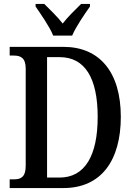

<svg xmlns="http://www.w3.org/2000/svg" viewBox="-20 -951 679 971"><path d="M249 -771H345C364 -816 408 -880 435 -918V-931H390C361 -902 323 -866 297 -832C271 -866 233 -902 204 -931H160V-918C186 -880 231 -816 249 -771ZM29 0H301C493 0 591 -141 591 -360C591 -587 483 -714 301 -714H29V-670H49C84 -670 110 -659 110 -604V-113C110 -56 86 -44 51 -44H29ZM281 -53H218V-662H282C409 -662 474 -557 474 -360C474 -163 409 -53 281 -53Z"/></svg>

Font: Noto Serif Bengali Condensed Medium
Style: Regular
Weight: 500
Width: 3
Designer: Juan Bruce, Universal Thirst, Indian Type Foundry and the Monotype Design Team.
Foundry: Monotype Imaging Inc.
Version: Version 2.003